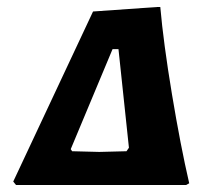

<svg xmlns="http://www.w3.org/2000/svg" viewBox="-20 -531 584 551"><path d="M247 -498 432 -511H440Q449 -408 473.5 -260.5Q498 -113 523 -5L514 0H26L18 -10ZM320 -390H303L183 -103L187 -97L265 -95L343 -97L350 -107Z"/></svg>

Font: Alegreya SC ExtraBold
Style: Italic
Weight: 800
Italic angle: -7°
Designer: Juan Pablo del Peral
Foundry: Huerta Tipografica
Version: Version 2.007; ttfautohint (v1.6)